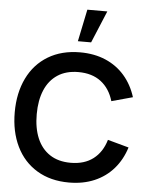

<svg xmlns="http://www.w3.org/2000/svg" viewBox="-64 -1034 866 1102"><g transform="rotate(5 369.0 -483.0)"><path d="M393.9 -982.5 355.5 -797.5H431.8L509 -982.5ZM374.7 15Q268.4 15 190.5 -31.8Q112.6 -78.7 71.3 -163.6Q30 -248.5 30 -360Q30 -471.5 71.3 -556.4Q112.6 -641.3 190.5 -688.2Q268.4 -735 374.7 -735Q456.3 -735 521.3 -707.2Q586.3 -679.3 631.2 -627.6Q676.1 -575.9 698.3 -504.8L576.8 -471.5Q555.7 -543.2 504.5 -582.3Q453.3 -621.3 374.7 -621.3Q303.4 -621.3 254.7 -589.1Q206 -556.9 181.4 -498.4Q156.8 -439.9 156.7 -360Q156.5 -280.2 181.1 -221.7Q205.8 -163.1 254.5 -130.9Q303.3 -98.7 374.7 -98.7Q453.3 -98.7 504.5 -137.7Q555.7 -176.8 576.8 -248.5L698.3 -215.2Q676.1 -144.1 631.2 -92.4Q586.3 -40.7 521.3 -12.8Q456.3 15 374.7 15Z"/></g></svg>

Font: Hauora
Style: Regular
Weight: 400
Designer: Wayne Shih
Foundry: WCYS
Version: Version 1.001